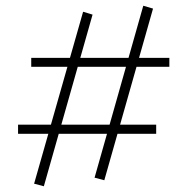

<svg xmlns="http://www.w3.org/2000/svg" viewBox="-20 -588 654 670"><path d="M344 41 310 32 480 -568 514 -558ZM43 -121V-153H525V-121ZM133 62 99 53 270 -547 303 -537ZM89 -355V-386H571V-355Z"/></svg>

Font: Ysabeau SC ExtraLight
Style: Regular
Weight: 250
Designer: Christian Thalmann (Catharsis Fonts)
Version: Version 2.001;gftools[0.9.30]; featfreeze: smcp